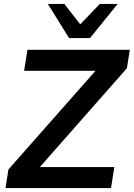

<svg xmlns="http://www.w3.org/2000/svg" viewBox="-20 -959 682 979"><path d="M8 0 23 -95 467 -598H103L120 -705H642L627 -611L183 -107H563L546 0ZM332 -765 224 -939H308L389 -835L489 -939H580L439 -765Z"/></svg>

Font: Nunito Sans
Style: Bold Italic
Weight: 700
Italic angle: -9°
Designer: Vernon Adams
Foundry: Vernon Adams
Version: Version 3.006; ttfautohint (v1.8.3)